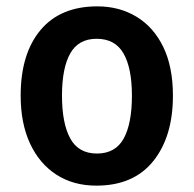

<svg xmlns="http://www.w3.org/2000/svg" viewBox="-20 -574 609 604"><path d="M524 -273Q524 -144 462 -67Q400 10 283 10Q211 10 157.5 -24.5Q104 -59 74.5 -122.5Q45 -186 45 -273Q45 -405 107.5 -479.5Q170 -554 286 -554Q356 -554 410 -521Q464 -488 494 -425.5Q524 -363 524 -273ZM175 -273Q175 -186 201 -138.5Q227 -91 285 -91Q343 -91 369 -138Q395 -185 395 -273Q395 -360 368.5 -406Q342 -452 284 -452Q227 -452 201 -406Q175 -360 175 -273Z"/></svg>

Font: Noto Sans Bengali SemiCondensed SemiBold
Style: Regular
Weight: 600
Width: 4
Designer: Joana Ranito - Universal Thirst; Jelle Bosma - Monotype Design Team
Foundry: Universal Thirst ehf.
Version: Version 3.000; ttfautohint (v1.8.4.7-5d5b)